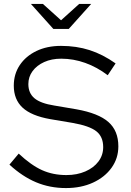

<svg xmlns="http://www.w3.org/2000/svg" viewBox="-20 -944 663 975"><path d="M315 11Q233 11 163 -18.5Q93 -48 28 -108L75 -164Q138 -105 193.5 -80Q249 -55 317 -55Q371 -55 413.5 -73.5Q456 -92 480 -124Q504 -156 504 -197Q504 -250 469 -277.5Q434 -305 348 -320L235 -339Q139 -356 94.5 -397.5Q50 -439 50 -509Q50 -568 80.5 -613.5Q111 -659 165 -685Q219 -711 290 -711Q368 -711 435 -689.5Q502 -668 567 -622L527 -562Q473 -603 413 -624.5Q353 -646 291 -646Q242 -646 204.5 -629Q167 -612 145.5 -583Q124 -554 124 -517Q124 -471 155 -445Q186 -419 256 -408L368 -389Q480 -369 530.5 -324.5Q581 -280 581 -201Q581 -140 546.5 -92Q512 -44 452 -16.5Q392 11 315 11ZM198 -924 290 -841 382 -924H443L329 -797H251L137 -924Z"/></svg>

Font: Red Hat Text VF
Style: Regular
Weight: 400
Designer: Pentagram, MCKL
Foundry: Pentagram, MCKL
Version: Version 1.023